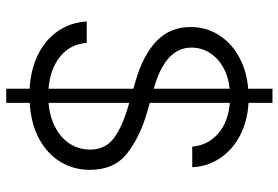

<svg xmlns="http://www.w3.org/2000/svg" viewBox="-164 -672 925 638"><g transform="rotate(90 299.0 -353.5)"><path d="M275.4 11.2Q210 7.3 160.9 -17.3Q111.8 -42 83.5 -83.5Q55.2 -125 51.8 -178.7H123Q127.4 -123 169.2 -89.8Q210.9 -56.6 275.4 -51.8V-333.5L247.1 -341.8Q160.6 -367.7 115.5 -412.1Q70.3 -456.5 70.3 -523.4Q70.3 -575.7 96.7 -617.4Q123 -659.2 169.7 -684.8Q216.3 -710.4 275.4 -715.3V-795.9H322.3V-716.3Q383.3 -712.9 430.9 -688Q478.5 -663.1 506.1 -621.8Q533.7 -580.6 536.1 -529.3H467.8Q462.9 -582.5 423.6 -616Q384.3 -649.4 322.3 -654.3V-388.2L351.6 -379.9Q436.5 -355.5 490.7 -312.5Q544.9 -269.5 544.9 -189.5Q544.9 -135.3 518.3 -91.3Q491.7 -47.4 441.4 -20.3Q391.1 6.8 322.3 10.7V88.9H275.4ZM275.4 -401.4V-653.8Q234.4 -649.4 203.6 -631.8Q172.9 -614.3 155.8 -586.9Q138.7 -559.6 138.7 -526.4Q138.7 -439.5 275.4 -401.4ZM477.5 -190.4Q477.5 -239.7 440.2 -268.3Q402.8 -296.9 331.1 -317.4L322.3 -319.8V-51.8Q368.2 -55.7 403.3 -74Q438.5 -92.3 458 -122.3Q477.5 -152.3 477.5 -190.4Z"/></g></svg>

Font: Pretendard Std Light
Style: Regular
Weight: 300
Designer: Base glyphs from Inter by Rasmus Andersson; Hangeul glyphs from Noto Sans CJK(Source Han Sans) by Jang Soo-young and Kan
Foundry: Kil Hyung-jin
Version: Version 1.309